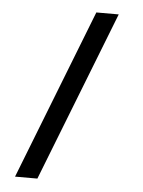

<svg xmlns="http://www.w3.org/2000/svg" viewBox="-48 -347 525 704"><g transform="rotate(5 214.5 5.0)"><path d="M115.9 317.6 360.6 -308.1H278.2L33.7 317.6Z"/></g></svg>

Font: Estedad-FD VF
Style: Regular
Weight: 100
Designer: Amin Abedi
Version: Version 7.3